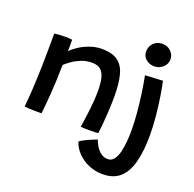

<svg xmlns="http://www.w3.org/2000/svg" viewBox="-158 -860 1279 1269"><g transform="rotate(20 481.0 -225.0)"><path d="M177.5 6.5Q166 6.5 149.8 6.8Q133.5 7 117 6.5Q102 6 83.5 5.2Q65 4.5 57 3Q63 -52.5 67.2 -124.2Q71.5 -196 73.8 -292.2Q76 -388.5 76 -517.5Q90.5 -519.5 110.2 -521Q130 -522.5 150.5 -522.5Q164 -522.5 177.5 -521.8Q191 -521 201 -519.5Q201.5 -511.5 201.5 -484.8Q201.5 -458 201 -438.5Q218 -458 250.2 -479.2Q282.5 -500.5 323.5 -515.2Q364.5 -530 407 -530Q483 -530 522.8 -499.5Q562.5 -469 577.2 -409.2Q592 -349.5 592 -261Q592 -210.5 587.8 -140.2Q583.5 -70 575 1.5Q567 2.5 550.2 3.2Q533.5 4 515 4Q496 4 478.5 3.5Q461 3 451.5 1.5Q460.5 -55 469 -126.2Q477.5 -197.5 477.5 -260Q477.5 -308.5 469.8 -345Q462 -381.5 440.8 -401.8Q419.5 -422 378 -422Q337.5 -422 303 -408.2Q268.5 -394.5 242.2 -375.8Q216 -357 199 -341.5Q197 -218 189.8 -127.2Q182.5 -36.5 177.5 6.5ZM772 -698.5Q808.5 -698.5 832.5 -674.8Q856.5 -651 856.5 -619.5Q856.5 -586 830.5 -562.8Q804.5 -539.5 770 -539.5Q738 -539.5 712.5 -559.8Q687 -580 687 -614.5Q687 -650 711.2 -674.2Q735.5 -698.5 772 -698.5ZM900.5 -101.5Q900.5 5.5 881 83.8Q861.5 162 816.2 204.5Q771 247 693 247Q642 247 596.8 228.2Q551.5 209.5 518 176Q484.5 142.5 470 98.5Q492.5 81.5 528 66Q563.5 50.5 586 42Q594 65.5 608.5 88.5Q623 111.5 644 126.5Q665 141.5 691.5 141.5Q718 141.5 734.5 119.8Q751 98 759.8 62.8Q768.5 27.5 771.8 -13.5Q775 -54.5 775 -92.5Q775 -148 769.2 -213Q763.5 -278 754.2 -343Q745 -408 734 -463.5L858 -470Q867 -430.5 877 -367.5Q887 -304.5 893.8 -234.2Q900.5 -164 900.5 -101.5Z"/></g></svg>

Font: Grandstander Medium
Style: Regular
Weight: 500
Designer: Tyler Finck
Foundry: Etcetera Type Co
Version: Version 1.200; ttfautohint (v1.8.3)